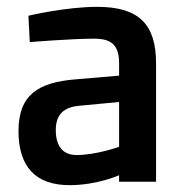

<svg xmlns="http://www.w3.org/2000/svg" viewBox="-20 -531 547 561"><path d="M328 -102C328 -102 261 -78 204 -78C162 -78 143 -106 143 -151C143 -196 166 -218 212 -222L328 -233ZM436 -346C436 -460 386 -511 264 -511C172 -511 63 -485 63 -485L67 -408C67 -408 188 -418 255 -418C304 -418 328 -401 328 -346V-310L199 -299C92 -290 34 -254 34 -148C34 -44 84 10 183 10C264 10 328 -19 328 -19V0H436V-346Z"/></svg>

Font: RazerF5 SemiBold
Style: Regular
Weight: 600
Foundry: Razer Inc.
Version: Version 2